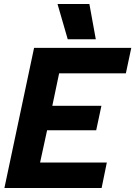

<svg xmlns="http://www.w3.org/2000/svg" viewBox="-20 -938 675 958"><path d="M267 -918H426L458 -742H318ZM150 -699H635L608 -572H275L241 -410H486L460 -288H215L180 -127H513L487 0H2Z"/></svg>

Font: Prompt Semibold
Style: Italic
Weight: 600
Italic angle: -12°
Designer: Katatrad Team
Foundry: CadsonDemak
Version: Version 1.000